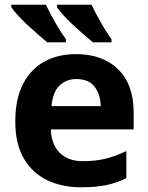

<svg xmlns="http://www.w3.org/2000/svg" viewBox="-20 -786 631 816"><path d="M303 -556Q416 -556 482 -491.5Q548 -427 548 -308V-236H196Q198 -173 233.5 -137Q269 -101 332 -101Q385 -101 428 -111.5Q471 -122 517 -144V-29Q477 -9 432.5 0.5Q388 10 325 10Q243 10 180 -20.5Q117 -51 81 -113Q45 -175 45 -269Q45 -365 77.5 -428.5Q110 -492 168 -524Q226 -556 303 -556ZM304 -450Q261 -450 232.5 -422Q204 -394 199 -335H408Q407 -385 382 -417.5Q357 -450 304 -450ZM369 -766Q385 -732 409 -690Q433 -648 454 -619V-606H375Q358 -620 335.5 -639.5Q313 -659 289.5 -681Q266 -703 248 -723Q230 -743 222 -756V-766ZM175 -766Q191 -732 215 -690Q239 -648 260 -619V-606H181Q164 -620 141.5 -639.5Q119 -659 95.5 -681Q72 -703 54 -723Q36 -743 28 -756V-766Z"/></svg>

Font: RS Noto Sans
Style: Bold
Weight: 700
Designer: Monotype Design Team
Foundry: Monotype Imaging Inc.
Version: Version 3.10